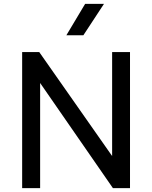

<svg xmlns="http://www.w3.org/2000/svg" viewBox="-20 -968 784 988"><path d="M94 0V-700H182L557 -165V-700H649V0H561L186.5 -541V0ZM321.5 -786.5 418 -948H515L409 -786.5Z"/></svg>

Font: Geologica Cursive Light
Style: Regular
Weight: 300
Designer: Sindre Bremnes, Frode Helland
Foundry: Monokrom Skriftforlag AS
Version: Version 1.010;gftools[0.9.28]